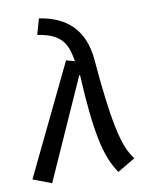

<svg xmlns="http://www.w3.org/2000/svg" viewBox="-105 -814 690 889"><g transform="rotate(-10 240.5 -370.0)"><path d="M230 -539 270 -528Q264 -564 254.5 -589.5Q245 -615 227.5 -632.5Q210 -650 184 -661Q158 -672 119 -678L140 -752Q342 -722 360 -520Q369 -412 379 -332.5Q389 -253 401 -195Q413 -137 428 -99.5Q443 -62 463 -38L379 12Q358 -18 342 -57.5Q326 -97 314.5 -152.5Q303 -208 295 -283Q287 -358 282 -460H278L68 10L-19 -23Z"/></g></svg>

Font: Yekcdsyqcyvpieeyorgstswgcgt
Style: Regular
Weight: 400
Italic angle: -8°
Designer: Carrois Corporate & Edenspiekermann
Foundry: Carrois Corporate GbR & Edenspiekermann AG
Version: Version 2.001